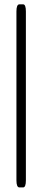

<svg xmlns="http://www.w3.org/2000/svg" viewBox="-20 -779 193 873"><path d="M68.4 73.2Q54.7 73.2 54.7 41V-727.1Q54.7 -759.3 68.4 -759.3H85Q97.7 -759.3 97.7 -727.1V41Q97.7 73.2 85 73.2Z"/></svg>

Font: BenchNine
Style: Regular
Weight: 400
Designer: Vernon Adams
Foundry: Vernon Adams
Version: Version 1 ; ttfautohint (v0.92.18-e454-dirty) -l 8 -r 50 -G 